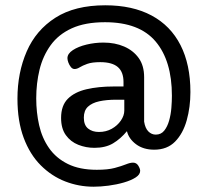

<svg xmlns="http://www.w3.org/2000/svg" viewBox="-20 -585 774 726"><path d="M334 121Q278 121 226.5 101Q175 81 134 40Q93 -1 69.5 -64Q46 -127 46 -212Q46 -310 81 -390.5Q116 -471 189.5 -518Q263 -565 378 -565Q481 -565 553 -526.5Q625 -488 662.5 -414.5Q700 -341 700 -237Q700 -180 686 -130Q672 -80 642 -49.5Q612 -19 563 -19Q522 -19 494.5 -39.5Q467 -60 460 -89Q436 -60 407.5 -43Q379 -26 337 -26Q305 -26 276 -37.5Q247 -49 229 -74Q211 -99 211 -139Q211 -186 236.5 -211.5Q262 -237 307 -247.5Q352 -258 410 -258H447V-275Q447 -313 425.5 -331.5Q404 -350 359 -350Q328 -350 310 -343.5Q292 -337 281.5 -330.5Q271 -324 262 -324Q254 -324 248 -331.5Q242 -339 238.5 -348.5Q235 -358 235 -365Q235 -382 255.5 -395.5Q276 -409 307.5 -416.5Q339 -424 371 -424Q415 -424 449.5 -409Q484 -394 504.5 -365.5Q525 -337 525 -293V-125Q529 -100 541 -88Q553 -76 569 -76Q589 -76 601 -91Q613 -106 619.5 -129Q626 -152 628 -177Q630 -202 630 -223Q630 -355 568.5 -428Q507 -501 377 -501Q302 -501 251.5 -478Q201 -455 171.5 -414Q142 -373 129.5 -321.5Q117 -270 117 -213Q117 -160 128 -111.5Q139 -63 165.5 -25Q192 13 236.5 35Q281 57 346 57Q388 57 414 50Q440 43 456 36.5Q472 30 483 30Q496 30 503 41.5Q510 53 510 61Q510 75 493 86Q476 97 448.5 105Q421 113 390.5 117Q360 121 334 121ZM354 -86Q381 -86 402.5 -98Q424 -110 437 -129Q450 -148 450 -167V-208H420Q383 -208 355.5 -202Q328 -196 312.5 -181.5Q297 -167 297 -140Q297 -112 313 -99Q329 -86 354 -86Z"/></svg>

Font: Dosis ExtraLight SemiBold
Style: Regular
Weight: 600
Version: Version 3.001; ttfautohint (v1.8.2)